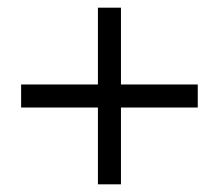

<svg xmlns="http://www.w3.org/2000/svg" viewBox="-20 -580 570 500"><path d="M235 -300H35V-360H235V-560H295V-360H495V-300H295V-100H235Z"/></svg>

Font: Philosopher
Style: Regular
Weight: 400
Designer: Jovanny Lemonad
Foundry: Jovanny Lemonad
Version: Version 1.000